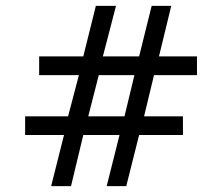

<svg xmlns="http://www.w3.org/2000/svg" viewBox="-20 -596 759 657"><path d="M406 -198H282L318 -339H440ZM606 -134V-198H473L507 -339H654V-403H524L566 -576H499L456 -403H332L377 -576H308L265 -403H114V-339H250L213 -198H66V-134H199L155 41H223L265 -134H389L345 41H412L456 -134Z"/></svg>

Font: Iranian Sans 
Style: Regular
Weight: 400
Designer: Hooman Mehr, Hadi Navid in Neviseh Pardaz Co. Ltd. (http://nevisa.com)
Foundry: http://font-store.ir
Version: 5.0.0 build 1/7/1393